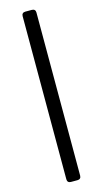

<svg xmlns="http://www.w3.org/2000/svg" viewBox="-149 -924 583 1089"><g transform="rotate(-15 142.5 -380.0)"><path d="M162 120H123Q113 120 107.5 114.5Q102 109 102 99V-859Q102 -869 107.5 -874.5Q113 -880 123 -880H162Q172 -880 177.5 -874.5Q183 -869 183 -859V99Q183 109 177.5 114.5Q172 120 162 120Z"/></g></svg>

Font: Shippori Antique B1
Style: Regular
Weight: 400
Designer: FONTDASU
Foundry: FONTDASU / Google Inc. / but / Adobe
Version: Version 2.001